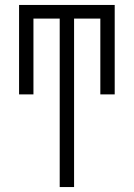

<svg xmlns="http://www.w3.org/2000/svg" viewBox="-20 -540 540 775"><path d="M221 215V-465H115V-159H57V-520H443V-159H385V-465H279V215Z"/></svg>

Font: Iosevka Fixed Light
Style: Regular
Weight: 300
Monospace: yes
Designer: Belleve Invis
Foundry: Belleve Invis
Version: Version 32.3.0